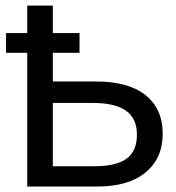

<svg xmlns="http://www.w3.org/2000/svg" viewBox="-20 -679 640 699"><path d="M572.3 -191.9Q572.3 -102.5 510 -51.3Q447.8 0 335.4 0H79.1V-486.8H2V-558.6H79.1V-658.7H172.4V-558.6H269.5V-486.8H172.4V-382.3H329.6Q447.8 -382.3 510 -332.5Q572.3 -282.7 572.3 -191.9ZM478.5 -189Q478.5 -248 438.5 -276.1Q398.4 -304.2 318.4 -304.2H172.4V-73.7H322.3Q402.3 -73.7 440.4 -101.1Q478.5 -128.4 478.5 -189Z"/></svg>

Font: Cousine
Style: Regular
Weight: 400
Monospace: yes
Designer: Steve Matteson
Foundry: Monotype Imaging Inc.
Version: Version 1.21